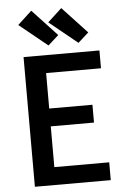

<svg xmlns="http://www.w3.org/2000/svg" viewBox="-64 -1038 728 1084"><g transform="rotate(-5 300.0 -496.0)"><path d="M89 0V-735H519V-634H208V-433H453V-332H208V-101H519V0ZM405 -788 245 -918 325 -992 465 -842ZM235 -788 75 -918 155 -992 295 -842Z"/></g></svg>

Font: Iosevka Curly Extended
Style: Bold
Weight: 700
Width: 7
Monospace: yes
Designer: Belleve Invis
Foundry: Belleve Invis
Version: Version 11.1.0; ttfautohint (v1.8.3)